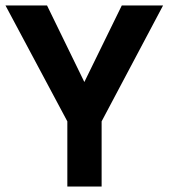

<svg xmlns="http://www.w3.org/2000/svg" viewBox="-31 -680 633 700"><path d="M214.5 -237.5 -11 -660H140.5L276.5 -381L413 -660H563.5L339.5 -237.5V0H214.5Z"/></svg>

Font: League Spartan Thin SemiBold
Style: Regular
Weight: 600
Version: Version 2.002